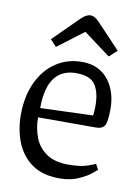

<svg xmlns="http://www.w3.org/2000/svg" viewBox="-82 -763 605 827"><g transform="rotate(10 220.5 -349.5)"><path d="M235 8Q161 8 114.5 -25.5Q68 -59 46.5 -114Q25 -169 25 -232Q25 -313 53 -374Q81 -435 131 -469Q181 -503 246 -503Q286 -503 315 -488.5Q344 -474 363 -449Q382 -424 391.5 -392.5Q401 -361 401 -326Q401 -271 391.5 -253Q382 -235 353 -235H100Q100 -188 115.5 -147.5Q131 -107 167 -82Q203 -57 264 -57Q317 -57 347.5 -68Q378 -79 381 -81L394 -57Q391 -54 371 -38Q351 -22 316.5 -7Q282 8 235 8ZM102 -276 332 -284Q335 -302 335 -326Q335 -385 313 -418Q291 -451 229 -451Q187 -451 158.5 -431Q130 -411 116 -372Q102 -333 102 -276ZM354 -546 237 -633 123 -547 96 -576 203 -682Q217 -696 228 -701.5Q239 -707 246 -707Q254 -707 263 -703Q272 -699 283 -688L388 -577Z"/></g></svg>

Font: Faustina Light
Style: Regular
Weight: 300
Designer: Alfonso Garcia
Foundry: http://www.omnibus-type.com
Version: Version 1.200